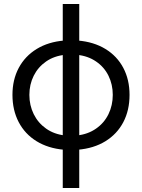

<svg xmlns="http://www.w3.org/2000/svg" viewBox="-20 -738 708 957"><path d="M42.1 -265.2Q42.1 -340.8 73.5 -399.7Q105 -458.6 163 -494Q221 -529.4 299.7 -535.9H368.1Q447.2 -529.4 505.4 -494Q563.5 -458.6 594.6 -399.7Q625.7 -340.8 625.7 -265.2Q625.7 -188.2 594.6 -129Q563.5 -69.8 505.4 -34Q447.2 1.7 368.1 8.3H298.3Q220 1.4 162.1 -34.2Q104.3 -69.8 73.2 -129.3Q42.1 -188.9 42.1 -265.2ZM292.8 -718.2H375V198.9H292.8ZM542.1 -265.2Q542.1 -317 520.7 -360.5Q499.3 -404 458.7 -431.6Q418.2 -459.3 364 -464.8H303.9Q250 -459.3 209.9 -431.6Q169.9 -404 148.1 -360.5Q126.4 -317 126.4 -265.2Q126.4 -213.1 148.1 -169Q169.9 -125 209.9 -96.9Q250 -68.7 303.9 -62.8H364Q418.2 -68.7 458.7 -96.9Q499.3 -125 520.7 -169Q542.1 -213.1 542.1 -265.2Z"/></svg>

Font: Pretendard Variable
Style: Regular
Weight: 400
Designer: Base glyphs from Inter by Rasmus Andersson; Hangul glyphs from Noto Sans CJK(Source Han Sans) by Jang Soo-young and Kang
Foundry: Kil Hyung-jin
Version: Version 1.100;FEAKit 1.0